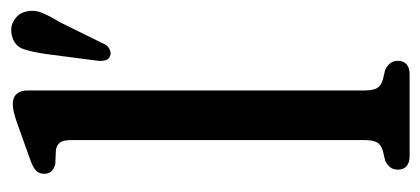

<svg xmlns="http://www.w3.org/2000/svg" viewBox="-232 -548 779 356"><g transform="rotate(-90 158.0 -369.5)"><path d="M168.8 -708.4V-84.4Q168.8 -67.7 173.2 -60.3Q177.6 -52.9 188.8 -49.6L206.7 -45.4Q215.1 -41.4 219.4 -35.8Q223.7 -30.1 223.7 -21.6Q223.7 -11.3 217.3 -5.7Q210.8 0 198.7 0H46.9Q34.8 0 28.4 -5.7Q21.9 -11.3 21.9 -21.6Q21.9 -30.1 26.2 -35.8Q30.5 -41.4 38.9 -45.4L56.8 -49.6Q68 -52.9 72.4 -60.3Q76.8 -67.7 76.8 -84.4V-626.8Q76.8 -641.5 72.7 -647.5Q68.7 -653.6 59 -655.8L31.7 -657Q22.1 -660.2 18.1 -665.2Q14.2 -670.2 14.2 -677.6Q14.2 -685.8 19.4 -691.8Q24.6 -697.8 38 -702.6L102.3 -725.6Q118.8 -731.6 127.8 -733.7Q136.7 -735.8 144.1 -735.8Q156 -735.8 162.4 -728.4Q168.8 -720.9 168.8 -708.4ZM235.9 -670.7Q239.4 -697.6 245.3 -715.4Q251.2 -733.2 271.2 -737.6Q286.9 -741.3 299.5 -733.1Q312.1 -724.9 315 -711.2Q318.7 -696.4 312.9 -682Q307.1 -667.6 295.5 -648.9L253.4 -563.4Q250.1 -558.4 243.9 -555.8Q237.7 -553.2 232.3 -555.5Q226.2 -558 224.6 -564.5Q223 -571 223.9 -578.5Z"/></g></svg>

Font: Fraunces 144pt S100 Black
Style: Regular
Weight: 900
Version: Version 1.000